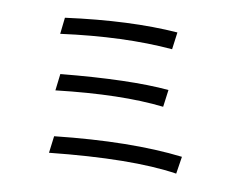

<svg xmlns="http://www.w3.org/2000/svg" viewBox="-54 -821 1108 910"><g transform="rotate(-5 500.0 -366.0)"><path d="M287 -757Q595 -717 812 -641L780 -564Q559 -644 258 -683ZM242 -493Q569 -438 746 -373L714 -296Q522 -372 212 -418ZM187 -202Q547 -146 782 -52L748 25Q545 -64 156 -126Z"/></g></svg>

Font: KaiGen Gothic CN Regular
Style: Regular
Weight: 400
Designer: Ryoko NISHIZUKA  (kana & ideographs); Paul D. Hunt (Latin, Greek & Cyrillic); Wenlong ZHANG  (bopomofo); Sandoll Communi
Foundry: Adobe Systems Incorporated
Version: Version 1.002.20150501